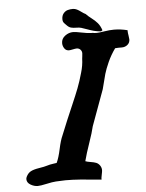

<svg xmlns="http://www.w3.org/2000/svg" viewBox="-59 -904 733 967"><g transform="rotate(-5 308.0 -420.5)"><path d="M289.1 -810.5Q289.1 -828.1 298.3 -839.4Q307.6 -850.6 319.8 -854Q332 -857.4 345.7 -857.4Q356.4 -857.4 366.2 -852.5Q376 -847.7 387.7 -838.9Q399.4 -830.1 408.2 -826.2Q418 -815.4 435.5 -802.2Q453.1 -789.1 465.3 -774.9Q477.5 -760.7 485.4 -737.3Q478.5 -732.4 477.5 -732.4Q457 -734.4 441.9 -738.3Q426.8 -742.2 410.2 -748.5Q393.6 -754.9 379.9 -758.8Q370.1 -761.7 355 -761.7Q339.8 -761.7 328.6 -764.6Q317.4 -767.6 306.6 -779.3Q302.7 -783.2 300.8 -785.2Q298.8 -787.1 295.4 -791Q292 -794.9 290.5 -799.8Q289.1 -804.7 289.1 -810.5ZM92.8 15.6Q74.2 15.6 56.2 4.9Q38.1 -5.9 38.1 -23.4Q38.1 -29.3 41 -35.2Q49.8 -53.7 64.5 -61.5Q79.1 -69.3 106.9 -73.7Q134.8 -78.1 146.5 -82Q155.3 -85 163.1 -86.4Q170.9 -87.9 180.7 -89.4Q190.4 -90.8 197.3 -91.8Q209 -116.2 218.3 -159.7Q227.5 -203.1 238.3 -226.6Q243.2 -238.3 252.9 -262.2Q262.7 -286.1 269.5 -302.7Q281.2 -331.1 301.3 -377Q321.3 -422.9 334.5 -457Q347.7 -491.2 359.4 -533.2Q370.1 -568.4 371.1 -603.5Q371.1 -605.5 372.6 -615.7Q374 -626 374 -630.9Q374 -641.6 366.7 -649.4Q359.4 -657.2 347.7 -657.2Q341.8 -657.2 328.1 -654.3Q314.5 -651.4 308.6 -651.4Q293.9 -651.4 285.6 -663.6Q277.3 -675.8 277.3 -690.4Q277.3 -712.9 296.4 -727.1Q315.4 -741.2 336.9 -741.2Q349.6 -741.2 380.4 -734.9Q411.1 -728.5 428.7 -728.5H435.5Q442.4 -726.6 456.1 -726.6Q466.8 -726.6 494.1 -731Q521.5 -735.4 543 -735.4Q576.2 -735.4 611.3 -726.6V-721.7Q611.3 -713.9 613.8 -699.7Q616.2 -685.5 616.2 -679.7Q616.2 -663.1 604 -652.8Q591.8 -642.6 575.2 -642.6H557.6Q546.9 -642.6 541 -641.6Q518.6 -610.4 502.9 -575.7Q487.3 -541 480.5 -517.1Q473.6 -493.2 460.9 -441.4L394.5 -259.8Q387.7 -229.5 369.6 -177.7Q351.6 -126 341.8 -87.9Q351.6 -84 368.2 -81.5Q384.8 -79.1 396 -74.7Q407.2 -70.3 415 -58.6Q421.9 -47.9 421.9 -36.1Q421.9 -29.3 418.5 -13.7Q415 2 415 11.7Q409.2 11.7 378.9 8.3Q348.6 4.9 309.1 2Q269.5 -1 234.4 -1Q216.8 -1 185.5 1Q168 2 137.2 8.8Q106.4 15.6 92.8 15.6Z"/></g></svg>

Font: Essays1743
Style: Italic
Weight: 500
Italic angle: -10°
Designer: Based on the typeface in a 1743 English translation of the essays of Montaigne.  PostScript/TrueType font designed by Jo
Version: Version 002.100